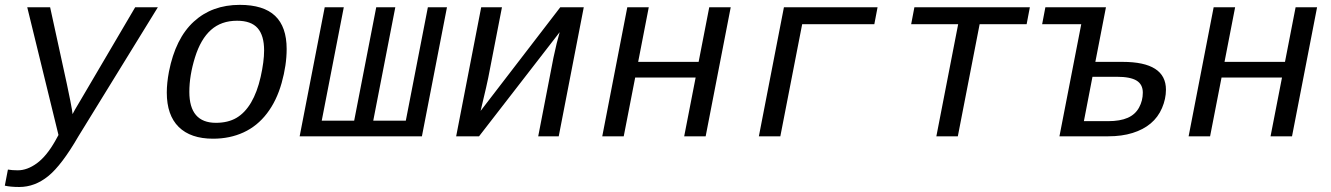

<svg xmlns="http://www.w3.org/2000/svg" viewBox="-28 -558 5449 786"><path d="M50.8 207.5Q15.6 207.5 -8.3 202.1L4.4 136.2Q22 139.2 44.9 139.2Q83.5 139.2 123 110.4Q162.6 81.5 198.2 18.6L211.4 -5.4L83.5 -528.3H177.2L245.6 -214.8Q251 -190.9 260 -144.8Q269 -98.6 269 -90.8Q273.9 -101.6 299.8 -144.5L525.4 -528.3H618.2L293 0Q224.6 118.2 169.7 162.8Q114.7 207.5 50.8 207.5Z M844.2 9.8Q752.4 9.8 703.6 -38.3Q654.8 -86.4 654.8 -179.2Q654.8 -217.8 663.6 -264.6Q690.4 -400.9 765.4 -469.5Q840.3 -538.1 953.6 -538.1Q1050.8 -538.1 1098.1 -493.2Q1145.5 -448.2 1145.5 -357.4Q1145.5 -291.5 1125 -218.5Q1104.5 -145.5 1064.9 -93.8Q1025.4 -42 969.2 -16.1Q913.1 9.8 844.2 9.8ZM1053.2 -351.6Q1053.2 -412.6 1026.6 -442.9Q1000 -473.1 942.4 -473.1Q877.9 -473.1 835.7 -435.5Q793.5 -397.9 770.3 -323.2Q747.1 -248.5 747.1 -182.1Q747.1 -55.2 856 -55.2Q905.3 -55.2 939.9 -75.4Q974.6 -95.7 999.8 -138.2Q1024.9 -180.7 1039.1 -243.4Q1053.2 -306.2 1053.2 -351.6Z M1198.7 0 1301.3 -528.3H1379.4L1289.1 -64H1421.9L1512.2 -528.3H1590.3L1500 -64H1633.3L1723.6 -528.3H1801.8L1699.2 0Z M2026.9 -528.3 1970.7 -239.3Q1968.3 -224.6 1939.5 -104L2265.6 -528.3H2361.8L2259.3 0H2175.3L2237.8 -322.3Q2251.5 -387.2 2263.2 -426.3L1933.1 0H1839.4L1941.9 -528.3Z M2627.9 -528.3 2584.5 -304.7H2832L2875.5 -528.3H2963.4L2860.8 0H2772.9L2819.8 -240.7H2572.3L2525.4 0H2437.5L2540 -528.3Z M3564.5 -528.3 3551.3 -459H3255.9L3166.5 0H3078.6L3181.2 -528.3Z M3715.3 -528.3H4188L4174.8 -459H3982.4L3893.1 0H3805.2L3894.5 -459H3702.1Z M4567.4 -304.7Q4745.1 -304.7 4745.1 -190.9Q4745.1 -153.3 4729 -115.7Q4712.9 -78.1 4682.6 -52.7Q4652.3 -27.3 4608.6 -13.7Q4564.9 0 4508.8 0H4309.1L4398.4 -459H4238.3L4251.5 -528.3H4499.5L4456.1 -304.7ZM4409.2 -62H4507.8Q4557.6 -62 4588.6 -75.7Q4619.6 -89.4 4635 -117.7Q4650.4 -146 4650.4 -178.7Q4650.4 -212.4 4625 -228Q4599.6 -243.7 4543.5 -243.7H4444.3Z M5028.3 -528.3 4984.9 -304.7H5232.4L5275.9 -528.3H5363.8L5261.2 0H5173.3L5220.2 -240.7H4972.7L4925.8 0H4837.9L4940.4 -528.3Z"/></svg>

Font: Cousine
Style: Italic
Weight: 400
Italic angle: -12°
Monospace: yes
Designer: Steve Matteson
Foundry: Monotype Imaging Inc.
Version: Version 1.21